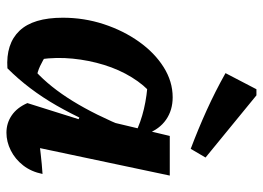

<svg xmlns="http://www.w3.org/2000/svg" viewBox="-130 -678 816 596"><g transform="rotate(90 278.0 -380.0)"><path d="M192 5Q116 10 75.5 -32.5Q35 -75 35 -167Q35 -233 55 -294Q75 -355 109.5 -403.5Q144 -452 188.5 -480Q233 -508 282 -508Q322 -508 351.5 -487.5Q381 -467 395 -429L394 -392Q325 -426 229 -431L274 -445Q244 -420 220 -381Q196 -342 181.5 -295Q167 -248 162 -197.5Q157 -147 164 -97L150 -116Q167 -105 185 -96.5Q203 -88 223 -85L201 -82Q250 -127 293.5 -197.5Q337 -268 377 -366L399 -344Q357 -234 307.5 -147.5Q258 -61 192 5ZM426 -31 402 -92Q430 -95 459.5 -98.5Q489 -102 520 -104Q513 -69 493.5 -44Q474 -19 447 -5.5Q420 8 392 8Q362 8 338 -8.5Q314 -25 300 -57L350 -216L336 -222L402 -499H525ZM442 -564Q381 -587 322.5 -613.5Q264 -640 207 -672L257 -768H276L469 -610Z"/></g></svg>

Font: Piazzolla Thin ExtraBold
Style: Italic
Weight: 800
Italic angle: -11.3°
Version: Version 2.005